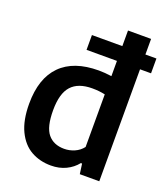

<svg xmlns="http://www.w3.org/2000/svg" viewBox="-148 -911 892 1024"><g transform="rotate(20 298.5 -399.0)"><path d="M594.5 -635.5H532V0H421.5L413.5 -57.5H406.5Q382 -26.5 344.5 -8.5Q307 9.5 260 9.5Q197 9.5 147.2 -18.5Q97.5 -46.5 68.2 -107.2Q39 -168 39 -261.5Q39 -405.5 112.8 -480Q186.5 -554.5 328 -554.5Q361.5 -554.5 401 -549V-635.5H228.5V-719.5H401V-808H532V-719.5H594.5ZM401 -445.5Q367.5 -453 328 -453Q248.5 -453 209.8 -410.2Q171 -367.5 171 -272Q171 -177 203.5 -137.8Q236 -98.5 296 -98.5Q326.5 -98.5 354.5 -110.8Q382.5 -123 401 -147Z"/></g></svg>

Font: Encode Sans SemiBold
Style: Regular
Weight: 600
Designer: Multiple Designers
Foundry: Impallari Type
Version: Version 2.000